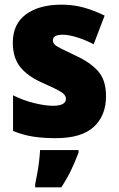

<svg xmlns="http://www.w3.org/2000/svg" viewBox="-20 -583 509 824"><path d="M435 -170Q435 -87 382.5 -38.5Q330 10 219 10Q167 10 123.5 3.5Q80 -3 36 -21V-174Q80 -152 127 -140.5Q174 -129 207 -129Q263 -129 263 -159Q263 -169 255 -178Q247 -187 224.5 -198.5Q202 -210 159 -229Q97 -257 66 -296.5Q35 -336 35 -400Q35 -480 91.5 -521.5Q148 -563 244 -563Q294 -563 338 -551Q382 -539 429 -516L382 -393Q348 -411 311.5 -422.5Q275 -434 249 -434Q207 -434 207 -410Q207 -400 214 -392.5Q221 -385 242 -374.5Q263 -364 305 -344Q368 -315 401.5 -277Q435 -239 435 -170ZM317 72Q302 112 285 147.5Q268 183 243 221H131V207Q135 188 140 161Q145 134 148 107Q151 80 152 61H317Z"/></svg>

Font: Noto Sans Hebrew SemiCondensed Black
Style: Regular
Weight: 900
Width: 4
Designer: Ben Nathan
Foundry: Google LLC
Version: Version 3.001; ttfautohint (v1.8.4.7-5d5b)